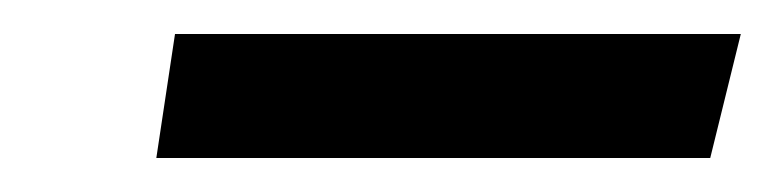

<svg xmlns="http://www.w3.org/2000/svg" viewBox="-20 -689 456 113"><path d="M398 -596H72L83 -669H416Z"/></svg>

Font: Andada
Style: Bold Italic
Weight: 700
Italic angle: -8.29999°
Designer: Carolina Giovagnoli
Foundry: Carolina Giovagnoli
Version: Version 1.003